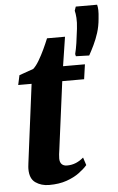

<svg xmlns="http://www.w3.org/2000/svg" viewBox="-57 -865 560 914"><g transform="rotate(-5 223.0 -407.5)"><path d="M207.5 -186.5Q205.5 -169 203.5 -155.5Q201.5 -142 200.2 -131.5Q199 -121 199 -111.5Q199 -93.5 208 -84.2Q217 -75 233.5 -75Q256 -75 275.5 -83Q295 -91 312.5 -106L324.5 -69Q310 -52 285 -33.5Q260 -15 224.2 -2.5Q188.5 10 140.5 10Q103 10 75.5 -9.2Q48 -28.5 48.5 -75.5Q48.5 -79 49 -85Q49.5 -91 51 -102.8Q52.5 -114.5 55 -134.2Q57.5 -154 61.5 -185L99 -477H35L45 -523L113 -547Q127 -559.5 141.2 -583.5Q155.5 -607.5 168.5 -635.2Q181.5 -663 191 -686.5H277L255.5 -547.5H360L350 -477H245.5ZM384 -587.5 320.5 -589.5 318 -600Q324 -623.5 328.2 -651.8Q332.5 -680 337 -719.5Q340.5 -750 339 -771.2Q337.5 -792.5 334 -806L340.5 -825H442.5Q445.5 -814.5 446 -799.2Q446.5 -784 443.5 -757Q440.5 -722 430.8 -691.5Q421 -661 408.5 -635Q396 -609 384 -587.5Z"/></g></svg>

Font: Merriweather 36pt ExtraBold
Style: Italic
Weight: 800
Italic angle: -7.8°
Version: Version 2.101